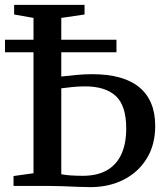

<svg xmlns="http://www.w3.org/2000/svg" viewBox="-20 -763 672 788"><path d="M351.5 5Q330.5 5 299.5 3.8Q268.5 2.5 236 1.2Q203.5 0 176 0H35.5V-40.5L117.5 -52V-689.5L38 -703.5V-743H327V-703.5L231.5 -689.5V-449Q262 -452.5 294.5 -455.5Q327 -458.5 358.5 -458.5Q487 -458.5 552 -404.5Q617 -350.5 617 -246.5Q617 -168.5 582 -112Q547 -55.5 486.8 -25.2Q426.5 5 351.5 5ZM320 -41.5Q379 -41.5 418.5 -64Q458 -86.5 478 -129.8Q498 -173 498 -235.5Q498 -330 455 -369.2Q412 -408.5 329.5 -408.5Q303.5 -408.5 278.8 -406Q254 -403.5 231.5 -400.5V-48Q245 -45 268.2 -43.2Q291.5 -41.5 320 -41.5ZM458 -600V-548.5H0.5V-600Z"/></svg>

Font: Merriweather 60pt Medium
Style: Regular
Weight: 500
Version: Version 2.100